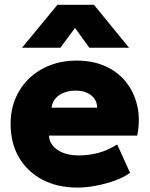

<svg xmlns="http://www.w3.org/2000/svg" viewBox="-20 -790 642 824"><path d="M312 15Q226 15 161.5 -19.2Q97 -53.5 61.2 -114.8Q25.5 -176 25.5 -258Q25.5 -318 46.5 -367.8Q67.5 -417.5 105.5 -453.8Q143.5 -490 195.2 -510Q247 -530 309 -530Q378.5 -530 432.2 -505.8Q486 -481.5 521 -437.8Q556 -394 569.2 -335.5Q582.5 -277 569 -208H190Q191.5 -182.5 207.8 -163.5Q224 -144.5 252 -133.8Q280 -123 316.5 -123Q363 -123 403.5 -134.2Q444 -145.5 483 -170L538 -48.5Q514.5 -30.5 476.2 -16.2Q438 -2 394.5 6.5Q351 15 312 15ZM201.5 -328H397Q396.5 -361 371.2 -381Q346 -401 304 -401Q261.5 -401 233.2 -381Q205 -361 201.5 -328ZM74.5 -585 226.5 -769.5H383L534 -585H363.5L302 -670L239 -585Z"/></svg>

Font: Geologica Roman ExtraBold
Style: Regular
Weight: 800
Designer: Sindre Bremnes, Frode Helland
Foundry: Monokrom Skriftforlag AS
Version: Version 1.010;gftools[0.9.28]